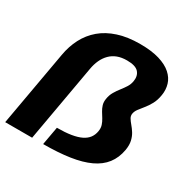

<svg xmlns="http://www.w3.org/2000/svg" viewBox="-176 -889 1033 1043"><g transform="rotate(30 341.0 -367.0)"><path d="M-11.5 0H157.5L242.5 -480.5Q248 -512.5 260 -538.5Q272 -564.5 290.8 -583.2Q309.5 -602 335.2 -611.8Q361 -621.5 394.5 -621.5Q448 -621.5 467.8 -599.5Q487.5 -577.5 481.5 -542Q478 -520.5 466.8 -502.8Q455.5 -485 441.5 -467.2Q427.5 -449.5 415.5 -429.2Q403.5 -409 399.5 -383Q396 -362 401.2 -344.8Q406.5 -327.5 416 -312Q425.5 -296.5 435 -281.2Q444.5 -266 450 -249Q455.5 -232 452 -211Q448 -186.5 434.5 -168.2Q421 -150 396.5 -138Q372 -126 335 -120Q298 -114 247 -114L226.5 0Q320.5 0 392 -10.8Q463.5 -21.5 513.2 -44.8Q563 -68 592 -105.5Q621 -143 630.5 -196.5Q636 -230 630.2 -254.5Q624.5 -279 612.8 -297.5Q601 -316 588.8 -330.2Q576.5 -344.5 568.8 -357.2Q561 -370 563 -384Q565.5 -400.5 577.2 -416.2Q589 -432 604.2 -450.5Q619.5 -469 633 -493.8Q646.5 -518.5 652 -553Q658 -589 648.2 -621.5Q638.5 -654 610 -679.5Q581.5 -705 532.5 -719.8Q483.5 -734.5 412 -734.5Q334 -734.5 274.8 -715.2Q215.5 -696 174 -660.8Q132.5 -625.5 107.2 -577Q82 -528.5 72 -470.5Z"/></g></svg>

Font: Anybody UltraCondensed Thin
Style: Bold Italic
Weight: 700
Italic angle: -10°
Version: Version 1.111